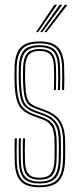

<svg xmlns="http://www.w3.org/2000/svg" viewBox="-20 -780 333 806"><path d="M145 6Q91.8 6 67.6 -18.8Q43.5 -43.5 42 -101.2Q41.5 -125.2 41.2 -149.1Q41 -173 42.2 -199.2H50.8Q49.8 -173 49.9 -148Q50 -123 50.5 -101.8Q51.8 -48.2 73.8 -25.1Q95.8 -2 145 -2Q197.2 -2 219.4 -25.6Q241.5 -49.2 243.8 -100.5Q244.8 -115 244.9 -127.8Q245 -140.5 244.9 -153.5Q244.8 -166.5 244.8 -181.5Q244.8 -239.5 226.2 -267.6Q207.8 -295.8 167.8 -310.2L134.8 -322.5Q113.8 -330 101.8 -339.5Q89.8 -349 84.1 -370.2Q78.5 -391.5 76.8 -434.2Q76.2 -450.2 76.2 -464.5Q76.2 -478.8 76.8 -496.8Q78.5 -538.2 94.4 -556.2Q110.2 -574.2 146.2 -574.2Q182.2 -574.2 198.1 -556.5Q214 -538.8 215 -497.5Q215.5 -480.2 215.6 -456.5Q215.8 -432.8 214.8 -402H206.2Q207.5 -431 207.2 -454.5Q207 -478 206.5 -497Q205.8 -535 191.4 -550.6Q177 -566.2 146.2 -566.2Q115 -566.2 101 -550.1Q87 -534 85.8 -496.8Q85.2 -478.8 85.1 -466.1Q85 -453.5 85.8 -434.2Q87.2 -396 91.8 -376.1Q96.2 -356.2 107 -346.9Q117.8 -337.5 137.5 -330L170 -318Q196 -308.2 214.6 -293.1Q233.2 -278 243.4 -251.6Q253.5 -225.2 253.5 -181.5Q253.5 -166.5 253.6 -153.4Q253.8 -140.2 253.6 -127.5Q253.5 -114.8 252.8 -100.2Q250.2 -46.2 226.8 -20.1Q203.2 6 145 6ZM145 -9.8Q98.8 -9.8 79.5 -32Q60.2 -54.2 59.2 -102Q58.8 -125.2 58.4 -147.9Q58 -170.5 59.2 -199.2H68Q66.5 -169.5 67 -144.9Q67.5 -120.2 67.8 -102.2Q68.8 -57 86.6 -37.4Q104.5 -17.8 145 -17.8Q189 -17.8 206.5 -38.5Q224 -59.2 226 -101Q227 -122.8 226.9 -140.6Q226.8 -158.5 226.8 -181.5Q226.8 -235.2 211 -259.1Q195.2 -283 162.8 -294.8L129.2 -306.8Q103.5 -316.2 88.8 -328.5Q74 -340.8 67.4 -365Q60.8 -389.2 59 -434Q58.2 -454 58.5 -466.8Q58.8 -479.5 59 -497Q60.2 -545.8 79.9 -568Q99.5 -590.2 146.2 -590.2Q191.2 -590.2 211 -568.9Q230.8 -547.5 232 -498Q232.5 -477.2 232.8 -455Q233 -432.8 232 -402H223.2Q224.5 -435 224.2 -457.4Q224 -479.8 223.5 -498Q222.5 -543.2 204.5 -562.8Q186.5 -582.2 146.2 -582.2Q104.8 -582.2 86.9 -562Q69 -541.8 68 -497Q67.5 -479 67.4 -466.5Q67.2 -454 68 -434Q69.8 -389 76.2 -366.2Q82.8 -343.5 96.1 -333.1Q109.5 -322.8 131.8 -314.5L165.2 -302.2Q200.8 -289.5 218.2 -264Q235.8 -238.5 235.8 -181.5Q235.8 -158.8 235.9 -140.6Q236 -122.5 235 -100.8Q232.5 -54.2 213 -32Q193.5 -9.8 145 -9.8ZM145 -25.8Q110.2 -25.8 93.8 -43.1Q77.2 -60.5 76.2 -102.8Q76 -122.8 75.6 -147.4Q75.2 -172 76.5 -199.2H85Q84 -176.2 84.1 -151.2Q84.2 -126.2 84.8 -103.2Q85.5 -66 99.6 -49.9Q113.8 -33.8 145 -33.8Q179.5 -33.8 193 -50.9Q206.5 -68 208.2 -101.5Q209.5 -122.8 209.2 -140.9Q209 -159 209 -181.5Q209 -230 196.2 -250Q183.5 -270 157.5 -279.2L123.5 -291.5Q94.8 -301.8 77.1 -316.2Q59.5 -330.8 51 -358.1Q42.5 -385.5 41.2 -433.8Q40.5 -455 40.8 -469.8Q41 -484.5 41.2 -497.2Q42.5 -554.5 66.4 -580.2Q90.2 -606 146.2 -606Q199.8 -606 223.8 -581.2Q247.8 -556.5 249.2 -498.8Q249.8 -479.2 250 -453.5Q250.2 -427.8 249 -402H240.5Q241.5 -428.2 241.4 -452.8Q241.2 -477.2 240.8 -498.2Q239.2 -551.5 217.4 -574.8Q195.5 -598 146.2 -598Q94.8 -598 73.1 -574Q51.5 -550 50 -497.2Q49.8 -478.2 49.6 -465.8Q49.5 -453.2 50 -433.8Q51.8 -387.2 59.2 -361.6Q66.8 -336 82.9 -322.5Q99 -309 126.2 -299.2L160 -287Q192.5 -275.5 205.2 -252.4Q218 -229.2 218 -181.5Q218 -168.5 218.1 -155.6Q218.2 -142.8 218.1 -129.4Q218 -116 217.2 -101.2Q215.2 -62.5 199.2 -44.1Q183.2 -25.8 145 -25.8ZM131.2 -645 208 -759.8H219.2L140 -645ZM166 -645 252.2 -759.8H263.5L175 -645ZM148.5 -645 230 -759.8H241.5L157.5 -645Z"/></svg>

Font: Big Shoulders Inline Display Thin Light
Style: Regular
Weight: 300
Version: Version 2.002